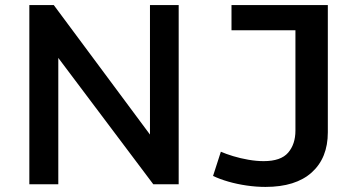

<svg xmlns="http://www.w3.org/2000/svg" viewBox="-20 -736 1425 767"><path d="M97.2 -715.8H194.8L592.3 -180.7L579.1 -176.3V-715.8H693.8V0H592.3L200.2 -521.5L212.9 -525.9V0H97.2ZM831.1 -33.2 862.3 -129.9Q882.3 -121.1 911.1 -112.3Q939.9 -103.5 972.2 -97.9Q1004.4 -92.3 1033.2 -92.3Q1102.1 -92.3 1131.1 -126.2Q1160.2 -160.2 1160.2 -214.4V-615.2H904.8V-715.8H1289.6V-207.5Q1289.6 -105 1225.3 -47.1Q1161.1 10.7 1040.5 10.7Q1003.4 10.7 965.1 5.1Q926.8 -0.5 892.1 -10.5Q857.4 -20.5 831.1 -33.2Z"/></svg>

Font: Monda SemiBold
Style: Regular
Weight: 600
Designer: Vernon Adams
Foundry: Vernon Adams
Version: Version 2.200